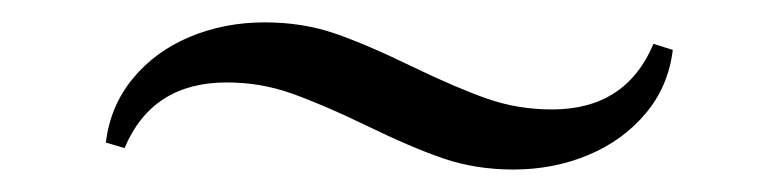

<svg xmlns="http://www.w3.org/2000/svg" viewBox="-20 -385 689 170"><path d="M345.7 -325.7Q384.3 -307.1 411.4 -297.6Q438.5 -288.1 468.8 -288.1Q534.2 -288.1 558.6 -346.2L575.7 -340.8Q571.8 -308.6 551.8 -284.7Q531.7 -260.7 501 -247.8Q470.2 -234.9 434.6 -234.9Q401.4 -234.9 372.8 -244.6Q344.2 -254.4 303.2 -274.4Q264.6 -293 237.5 -302.5Q210.4 -312 180.7 -312Q114.7 -312 90.3 -253.9L73.7 -258.8Q77.6 -291 97.4 -315.2Q117.2 -339.4 147.9 -352.3Q178.7 -365.2 214.4 -365.2Q247.6 -365.2 276.1 -355.5Q304.7 -345.7 345.7 -325.7Z"/></svg>

Font: TypoPRO Playfair Display
Style: Regular
Weight: 400
Designer: Claus Eggers Sørensen
Foundry: Claus Eggers Sørensen
Version: Version 1.004;PS 001.004;hotconv 1.0.70;makeotf.lib2.5.58329